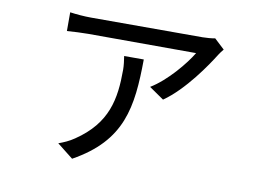

<svg xmlns="http://www.w3.org/2000/svg" viewBox="-70 -654 1140 838"><g transform="rotate(10 500.0 -235.0)"><path d="M865 -505 820 -547C807 -544 780 -542 765 -542C717 -542 310 -542 271 -542C241 -542 205 -545 177 -549V-466C208 -468 241 -470 271 -470C310 -470 693 -469 749 -469C720 -420 648 -332 577 -289L642 -244C732 -306 816 -431 845 -478C850 -486 859 -498 865 -505ZM529 -402H442C445 -382 448 -362 448 -342C448 -212 429 -102 294 -11C271 5 247 15 225 23L296 79C507 -38 527 -189 529 -402Z"/></g></svg>

Font: GenYoGothic2 TW R
Style: Regular
Weight: 400
Version: Version 2.100;PS 2.1;hotconv 16.6.51;makeotf.lib2.5.65220 DE